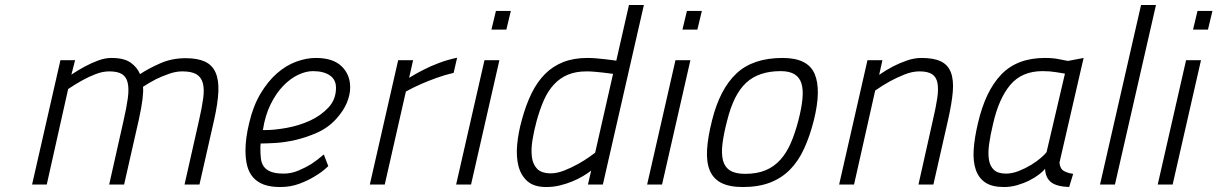

<svg xmlns="http://www.w3.org/2000/svg" viewBox="-20 -742 4895 772"><path d="M109 0 223 -500H282L267 -442Q294 -460 322 -475Q346 -488 374 -498.5Q402 -509 428 -509Q479 -509 505.5 -490Q532 -471 543 -444Q578 -467 624.5 -487.5Q671 -508 726 -508Q774 -508 803.5 -494.5Q833 -481 846.5 -451Q860 -421 858 -374Q856 -327 841 -260L782 0H722L780 -257Q792 -309 797 -346.5Q802 -384 795.5 -408Q789 -432 769.5 -443.5Q750 -455 713 -455Q687 -455 659 -445Q631 -435 608 -424Q581 -410 555 -393Q557 -376 553 -343Q549 -310 538 -260L479 0H419L477 -258Q489 -310 494 -347.5Q499 -385 493.5 -409Q488 -433 470.5 -444Q453 -455 419 -455Q393 -455 364.5 -444Q336 -433 311 -419Q282 -403 254 -384L168 0Z M1121 -44Q1151 -44 1179.5 -56Q1208 -68 1231 -82Q1257 -99 1282 -121L1300 -74Q1275 -50 1244 -32Q1218 -16 1183 -3Q1148 10 1107 10Q1067 10 1040.5 0Q1014 -10 997.5 -29Q981 -48 974 -75Q967 -102 967 -137Q967 -186 982 -248Q998 -316 1027.5 -365.5Q1057 -415 1093.5 -447Q1130 -479 1171 -494Q1212 -509 1250 -509Q1319 -509 1353.5 -475.5Q1388 -442 1388 -391Q1388 -361 1374.5 -328.5Q1361 -296 1331 -263Q1299 -228 1255 -208.5Q1211 -189 1167 -179Q1123 -169 1085 -167Q1047 -165 1028 -165Q1027 -159 1027 -153.5Q1027 -148 1027 -142Q1027 -123 1029 -105Q1031 -87 1040 -73.5Q1049 -60 1068 -52Q1087 -44 1121 -44ZM1047 -219Q1084 -219 1133.5 -228Q1183 -237 1226.5 -257Q1270 -277 1300.5 -309.5Q1331 -342 1331 -389Q1331 -422 1306 -439Q1281 -456 1238 -456Q1210 -456 1178.5 -441Q1147 -426 1118.5 -396.5Q1090 -367 1068 -322.5Q1046 -278 1037 -219Z M1581 -500H1641L1625 -429Q1652 -446 1684 -462Q1711 -476 1745.5 -489Q1780 -502 1818 -510L1804 -449Q1769 -441 1734.5 -428.5Q1700 -416 1673 -404Q1641 -390 1612 -374L1527 0H1467Z M1928 -500H1988L1874 0H1814ZM1974 -698H2034L2016 -623H1956Z M2342 -509Q2358 -509 2376.5 -507.5Q2395 -506 2411.5 -504Q2428 -502 2440.5 -500.5Q2453 -499 2458 -498L2509 -722H2569L2404 0H2344L2357 -56Q2343 -45 2323.5 -33.5Q2304 -22 2281 -12.5Q2258 -3 2231.5 3.5Q2205 10 2176 10Q2127 10 2100.5 -13.5Q2074 -37 2064.5 -75Q2055 -113 2059.5 -161Q2064 -209 2078 -259Q2094 -319 2117 -366Q2140 -413 2171.5 -444.5Q2203 -476 2245 -492.5Q2287 -509 2342 -509ZM2195 -45Q2220 -45 2249 -56.5Q2278 -68 2304 -82.5Q2330 -97 2349 -110.5Q2368 -124 2373 -128L2445 -445Q2425 -447 2406 -450Q2389 -452 2371 -453.5Q2353 -455 2339 -455Q2295 -455 2263 -441.5Q2231 -428 2207 -402Q2183 -376 2166.5 -338.5Q2150 -301 2137 -253Q2127 -216 2121 -179Q2115 -142 2118.5 -112Q2122 -82 2139.5 -63.5Q2157 -45 2195 -45Z M2696 -500H2756L2642 0H2582ZM2742 -698H2802L2784 -623H2724Z M3127 -509Q3228 -509 3255.5 -445Q3283 -381 3252 -257Q3236 -194 3213 -144Q3190 -94 3156.5 -60Q3123 -26 3076.5 -8Q3030 10 2967 10Q2913 10 2880.5 -6.5Q2848 -23 2834 -56.5Q2820 -90 2823 -140.5Q2826 -191 2843 -258Q2874 -383 2940.5 -446Q3007 -509 3127 -509ZM2976 -43Q3024 -43 3058.5 -57.5Q3093 -72 3118 -100Q3143 -128 3160 -167.5Q3177 -207 3190 -257Q3203 -307 3206.5 -344.5Q3210 -382 3202.5 -406.5Q3195 -431 3174.5 -443.5Q3154 -456 3119 -456Q3031 -456 2980.5 -409.5Q2930 -363 2904 -258Q2890 -205 2885 -164.5Q2880 -124 2887 -97Q2894 -70 2915.5 -56.5Q2937 -43 2976 -43Z M3354 0 3468 -500H3528L3515 -441Q3542 -460 3571 -475Q3596 -488 3626 -498.5Q3656 -509 3685 -509Q3735 -509 3763.5 -495Q3792 -481 3803.5 -450.5Q3815 -420 3811 -373Q3807 -326 3792 -260L3733 0H3673L3731 -259Q3743 -310 3748.5 -347Q3754 -384 3749.5 -408Q3745 -432 3728 -443.5Q3711 -455 3677 -455Q3648 -455 3617 -442.5Q3586 -430 3560 -416Q3529 -399 3499 -378L3414 0Z M4240 -88Q4242 -64 4257 -55Q4272 -46 4295 -43L4279 10Q4228 8 4206 -9.5Q4184 -27 4182 -63Q4173 -52 4156.5 -39.5Q4140 -27 4118 -16Q4096 -5 4070 2.5Q4044 10 4017 10Q3969 10 3942 -8Q3915 -26 3903.5 -59.5Q3892 -93 3895 -140Q3898 -187 3912 -246Q3942 -376 4006 -442.5Q4070 -509 4181 -509Q4215 -509 4238 -504Q4261 -499 4274 -497L4337 -509ZM4025 -44Q4050 -44 4076.5 -54.5Q4103 -65 4126 -79Q4149 -93 4165.5 -107.5Q4182 -122 4188 -130L4262 -446Q4248 -448 4225 -452Q4202 -456 4172 -456Q4089 -456 4042.5 -401Q3996 -346 3973 -244Q3962 -199 3957 -162Q3952 -125 3956.5 -99Q3961 -73 3977 -58.5Q3993 -44 4025 -44Z M4568 -722H4628L4463 0H4403Z M4749 -500H4809L4695 0H4635ZM4795 -698H4855L4837 -623H4777Z"/></svg>

Font: Panefresco 250wt
Style: Italic
Weight: 300
Version: Version 1.000